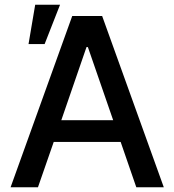

<svg xmlns="http://www.w3.org/2000/svg" viewBox="-20 -795 740 815"><path d="M101.1 -607.9 129.4 -774.9H234.9L169.4 -607.9ZM141.1 0H24.9L286.6 -727.1H413.6L675.3 0H558.6L492.2 -192.4H208ZM240.2 -284.7H460.4L353 -595.2H347.2Z"/></svg>

Font: Interop Med
Style: Regular
Weight: 500
Designer: Rasmus Andersson, Google, Jang Haemin
Foundry: jhaemin
Version: Version 1.007